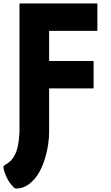

<svg xmlns="http://www.w3.org/2000/svg" viewBox="-55 -847 643 1114"><path d="M16 246C17 245 23 237 24 238L17 247ZM59 -827 58 -826V-78V-77C53 -10 46 42 10 83L8 85C-2 94 -11 102 -28 111L-34 118C-40 124 -20 191 13 228H14L25 240C32 246 35 247 37 247C78 247 109 229 135 202L142 195C202 130 230 4 230 -81V-334H487L488 -335V-492L487 -493H230V-668H509L510 -669V-826L509 -827ZM25 240V239Z"/></svg>

Font: Hussar Woodtype
Style: SeBd
Weight: 900
Foundry: Cannot Into Space Fonts
Version: Version 1.07